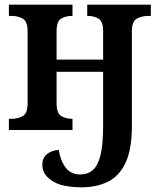

<svg xmlns="http://www.w3.org/2000/svg" viewBox="-20 -556 678 821"><path d="M327 245Q307 245 283.5 242.5Q260 240 239 234Q204 223 182.5 201Q161 179 161 147Q161 120 180.5 103.5Q200 87 231 85Q239 133 261.5 161.5Q284 190 322 190Q355 190 377 171Q399 152 410 106.5Q421 61 421 -17V-249H222V-114Q222 -71 242 -59.5Q262 -48 287 -48H290V0H18V-48H30Q56 -48 77 -59.5Q98 -71 98 -114V-422Q98 -465 77 -476.5Q56 -488 30 -488H18V-536H290V-488H287Q261 -488 241.5 -476.5Q222 -465 222 -422V-301H421V-422Q421 -465 401 -476.5Q381 -488 356 -488H353V-536H625V-488H614Q587 -488 565.5 -476.5Q544 -465 544 -422V-17Q544 80 518 137.5Q492 195 443.5 220Q395 245 327 245Z"/></svg>

Font: Noto Serif SemiCondensed SemiBold
Style: Regular
Weight: 600
Width: 4
Designer: Monotype Design Team
Foundry: Monotype Imaging Inc.
Version: Version 2.013; ttfautohint (v1.8.4.7-5d5b)